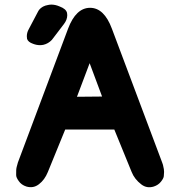

<svg xmlns="http://www.w3.org/2000/svg" viewBox="-20 -780 771 821"><path d="M365.2 -746.6Q304.7 -746.6 271 -657.2L56.6 -85.4Q49.3 -62 49.3 -52Q49.3 -42 49.1 -31.7Q48.8 -21.5 60.1 -5.9Q71.3 10.7 92.8 17.6Q122.6 26.4 146.5 7.8Q170.9 -10.7 184.6 -44.4L258.8 -226.1H468.8L543 -44.4Q555.2 -13.7 584 8.3Q607.9 26.9 637.7 17.6Q657.2 11.2 668.5 -3.4Q679.7 -17.6 680.4 -26.6Q681.2 -35.6 681.6 -44.7Q682.1 -53.7 676.8 -75.2Q674.8 -81.5 673.3 -85.4L458.5 -657.2Q425.3 -746.6 365.2 -746.6ZM416.5 -367.2 309.1 -366.2 363.3 -509.8ZM121.1 -592.8Q136.2 -586.9 150.9 -586.9Q158.2 -586.9 165.5 -588.4Q186.5 -593.3 201.7 -609.4L253.4 -677.2Q267.6 -695.8 267.6 -715.3Q267.6 -720.2 266.6 -725.1Q262.2 -742.2 235.8 -752Q217.3 -760.3 199.7 -760.3Q192.9 -760.3 186 -758.8Q161.1 -754.9 147 -737.8Q145 -734.9 143.1 -731.4L103 -655.3Q94.7 -640.6 94.7 -625Q94.7 -619.1 95.7 -613.8Q100.1 -600.1 121.1 -592.8Z"/></svg>

Font: Comic Relief
Style: Bold
Weight: 700
Designer: Jeff Davis
Foundry: Loudifier
Version: Version 1.200; ttfautohint (v1.8.4.7-5d5b)